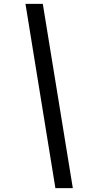

<svg xmlns="http://www.w3.org/2000/svg" viewBox="-20 -760 497 990"><path d="M265.6 210 111.3 -740.2H200.7L355.5 210Z"/></svg>

Font: Acari Sans Medium
Style: Italic
Weight: 500
Italic angle: -13°
Designer: Alfredo Marco Pradil and Stefan Peev
Foundry: Hanken Design Co.
Version: Version 1.045